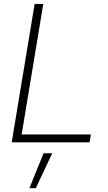

<svg xmlns="http://www.w3.org/2000/svg" viewBox="-20 -748 568 1009"><path d="M41.5 0 162.1 -727.5H207.5L93.8 -41.5H457.5L450.7 0ZM134.3 241.2 209 57.6H254.4L168 241.2Z"/></svg>

Font: Inter 28pt ExtraLight
Style: Italic
Weight: 250
Italic angle: -9.3988°
Designer: Rasmus Andersson
Foundry: rsms
Version: Version 4.001;git-66647c0bb